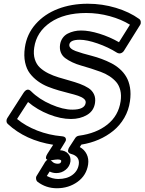

<svg xmlns="http://www.w3.org/2000/svg" viewBox="-20 -753 778 1033"><path d="M19 -117.2 106.9 -253.9Q126.5 -282.7 147 -262.2Q189.9 -219.2 254.4 -191.2Q318.8 -163.1 369.1 -163.1Q435.5 -163.1 440.9 -199.2Q442.9 -211.9 431.6 -221.4Q420.4 -231 400.1 -237.8Q379.9 -244.6 353 -251.2Q326.2 -257.8 296.6 -266.4Q267.1 -274.9 238 -286.4Q209 -297.9 183.8 -316.2Q158.7 -334.5 140.6 -358.2Q122.6 -381.8 115 -417.5Q107.4 -453.1 113.8 -497.1Q124 -569.3 171.6 -623.3Q219.2 -677.2 291.7 -705.1Q364.3 -732.9 452.1 -732.9Q530.3 -732.9 603.3 -710.9Q676.3 -689 729 -650.9Q735.8 -646 737.3 -636.2Q738.8 -626.5 733.9 -619.1L647 -480Q641.1 -470.7 631.1 -467Q621.1 -463.4 609.9 -469.2Q562 -499.5 504.6 -519.3Q447.3 -539.1 409.2 -539.1Q356.9 -539.1 353 -513.2Q351.6 -502 360.6 -493.4Q369.6 -484.9 386.5 -478.5Q403.3 -472.2 426 -465.6Q448.7 -459 474.4 -452.4Q500 -445.8 526.9 -435.8Q553.7 -425.8 578.6 -413.1Q603.5 -400.4 624.5 -381.8Q645.5 -363.3 659.7 -339.1Q673.8 -314.9 679.4 -282Q685.1 -249 679.2 -208Q672.4 -159.7 648.7 -118.9Q625 -78.1 589.6 -49.3Q554.2 -20.5 510.7 -1.7Q467.3 17.1 418 24.9L409.2 38.1Q434.1 51.8 446.3 76.4Q458.5 101.1 454.1 131.8Q445.3 190.4 397.5 225.1Q349.6 259.8 286.1 259.8Q227.5 259.8 182.1 225.1Q175.8 220.2 174.1 210.7Q172.4 201.2 176.8 193.8L220.2 123Q220.7 121.6 221.9 119.6Q223.1 117.7 227.3 113Q231.4 108.4 235.6 106.4Q239.7 104.5 246.3 106.2Q252.9 107.9 259.8 115.2Q271 127.9 291 127.9Q306.6 127.9 309.1 116.2Q309.1 114.3 309.3 111.8Q309.6 109.4 304.7 107.2Q299.8 105 290 105Q281.2 105 256.8 108.9H246.1Q246.1 108.4 242.7 108.9Q239.3 109.4 235.6 107.4Q231.9 105.5 229 102.5Q226.1 99.6 227.5 91.8Q229 84 235.8 73.2L266.1 25.9Q116.7 2.4 21 -86.9Q15.1 -92.8 14.9 -101.3Q14.6 -109.9 19 -117.2ZM71.8 -112.8Q117.2 -75.2 180.4 -50.5Q243.7 -25.9 312 -20Q329.6 -18.6 333.3 -9.5Q336.9 -0.5 332 7.8L327.1 16.1L303.2 55.2Q330.1 56.6 346.2 73.5Q362.3 90.3 358.9 116.2Q355 142.6 333.3 160.4Q311.5 178.2 283.2 178.2Q264.2 178.2 247.1 169.9L231.9 193.8Q263.2 210 293 210Q339.8 210 369.1 188.5Q398.4 167 403.8 131.8Q410.2 87.9 362.8 75.2Q353.5 72.8 349.4 67.9Q345.2 63 345.9 57.1Q346.7 51.3 348.4 47.4Q350.1 43.5 352.1 40L383.8 -8.8Q391.1 -21 404.8 -22.9Q498 -35.2 557.9 -83Q617.7 -130.9 628.9 -208Q633.8 -241.2 627.2 -267.6Q620.6 -293.9 605.5 -311.5Q590.3 -329.1 568.6 -343.3Q546.9 -357.4 521.7 -366.5Q496.6 -375.5 469.7 -384.3Q442.9 -393.1 417.2 -400.1Q391.6 -407.2 369.4 -417.7Q347.2 -428.2 331.1 -440.2Q314.9 -452.1 307.4 -470.7Q299.8 -489.3 303.2 -513.2Q306.2 -533.2 317.1 -548.6Q328.1 -564 344.5 -572.3Q360.8 -580.6 378.7 -584.7Q396.5 -588.9 416 -588.9Q459.5 -588.9 514.6 -571.8Q569.8 -554.7 620.1 -525.9L679.2 -620.1Q632.8 -648.9 570.6 -666Q508.3 -683.1 443.8 -683.1Q325.2 -683.1 250.7 -632.1Q176.3 -581.1 164.1 -497.1Q158.7 -461.4 167.5 -433.8Q176.3 -406.2 195.1 -388.9Q213.9 -371.6 239.7 -358.6Q265.6 -345.7 295.2 -336.7Q324.7 -327.6 354 -319.6Q383.3 -311.5 409.7 -301.8Q436 -292 455.8 -279.3Q475.6 -266.6 485.4 -246.3Q495.1 -226.1 491.2 -199.2Q484.9 -156.2 448 -134.5Q411.1 -112.8 361.8 -112.8Q306.6 -112.8 243.7 -137.5Q180.7 -162.1 130.9 -204.1Z"/></svg>

Font: Trueno Bold Outline
Style: Italic
Weight: 700
Width: 6
Designer: Julieta Ulanovsky
Foundry: Julieta Ulanovsky
Version: Version 3.001b | FøM Fix